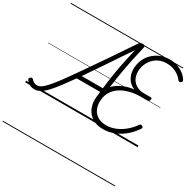

<svg xmlns="http://www.w3.org/2000/svg" viewBox="-306 -1316 2110 2116"><g transform="rotate(30 749.5 -257.5)"><path d="M124 17Q88 17 60.5 0.5Q33 -16 17 -37Q12 -45 11.5 -53.5Q11 -62 23 -71Q34 -82 42 -80Q50 -78 56 -72Q71 -55 88.5 -45Q106 -35 127 -35Q145 -35 165.5 -44.5Q186 -54 212.5 -79Q239 -104 276.5 -149.5Q314 -195 365 -265.5Q416 -336 486 -436.5Q556 -537 649 -673Q742 -809 861 -986Q872 -1002 883.5 -1008.5Q895 -1015 911 -1015Q929 -1015 937 -1007Q945 -999 940 -982Q919 -895 900 -804.5Q881 -714 865 -621.5Q849 -529 836.5 -434.5Q824 -340 815 -245Q814 -230 807.5 -223.5Q801 -217 785 -215Q770 -214 765 -219.5Q760 -225 761 -239Q763 -260 765 -280Q767 -300 768 -321H470Q410 -236 365 -177Q320 -118 285.5 -80Q251 -42 223.5 -21Q196 0 172 8.5Q148 17 124 17ZM505 -371H774Q785 -466 799.5 -557.5Q814 -649 832.5 -738Q851 -827 871 -912Q754 -737 663.5 -603.5Q573 -470 505 -371ZM998 19Q919 19 866 -13Q813 -45 786 -99Q759 -153 759 -219Q759 -288 783 -342.5Q807 -397 850 -436Q893 -475 952.5 -500Q1012 -525 1083 -533Q1046 -546 1018.5 -573.5Q991 -601 975.5 -639Q960 -677 960 -723Q960 -770 973.5 -814Q987 -858 1013.5 -894.5Q1040 -931 1076.5 -958Q1113 -985 1158.5 -1000Q1204 -1015 1258 -1015Q1308 -1015 1353 -1000Q1398 -985 1434 -958Q1470 -931 1492 -896Q1500 -884 1498.5 -875Q1497 -866 1487 -860Q1477 -852 1468 -853.5Q1459 -855 1450 -866Q1429 -895 1398 -916.5Q1367 -938 1330 -949.5Q1293 -961 1250 -961Q1198 -961 1155 -942.5Q1112 -924 1081.5 -890.5Q1051 -857 1034 -814.5Q1017 -772 1017 -724Q1017 -671 1039.5 -631.5Q1062 -592 1102 -570.5Q1142 -549 1195 -549H1281Q1292 -549 1295 -543Q1298 -537 1295 -524Q1291 -512 1284.5 -505.5Q1278 -499 1269 -499H1182Q1109 -499 1043.5 -482Q978 -465 927 -431Q876 -397 847 -344.5Q818 -292 818 -223Q818 -171 838.5 -128.5Q859 -86 901.5 -60.5Q944 -35 1008 -35Q1065 -35 1121 -57Q1177 -79 1228 -120Q1279 -161 1322 -220Q1330 -233 1339.5 -234Q1349 -235 1360 -227Q1369 -221 1369.5 -212Q1370 -203 1360 -190Q1313 -123 1255.5 -76.5Q1198 -30 1133.5 -5.5Q1069 19 998 19ZM0 490H1430V500H0ZM0 -20H1430V0H0ZM0 -505H1430V-500H0ZM0 -1010H1430V-1000H0Z"/></g></svg>

Font: Playwrite US Trad Guides
Style: Regular
Weight: 400
Designer: Veronika Burian, José Scaglione
Foundry: TypeTogether
Version: Version 1.003